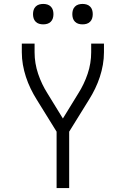

<svg xmlns="http://www.w3.org/2000/svg" viewBox="-20 -957 640 977"><path d="M268 0V-287L167 -450Q150 -477 136 -506Q122 -535 112 -565.5Q102 -596 96.5 -627.5Q91 -659 91 -691V-735H156V-691Q156 -635 174 -581.5Q192 -528 222 -481L300 -354L378 -481Q408 -528 426 -581.5Q444 -635 444 -691V-735H509V-691Q509 -659 503.5 -627.5Q498 -596 488 -565.5Q478 -535 464 -506Q450 -477 433 -450L332 -287V0ZM400 -833Q389 -833 379 -836Q369 -839 361.5 -846.5Q354 -854 351 -864Q348 -874 348 -885Q348 -896 351 -906Q354 -916 361.5 -923.5Q369 -931 379 -934Q389 -937 400 -937Q411 -937 421 -934Q431 -931 438.5 -923.5Q446 -916 449 -906Q452 -896 452 -885Q452 -874 449 -864Q446 -854 438.5 -846.5Q431 -839 421 -836Q411 -833 400 -833ZM200 -833Q189 -833 179 -836Q169 -839 161.5 -846.5Q154 -854 151 -864Q148 -874 148 -885Q148 -896 151 -906Q154 -916 161.5 -923.5Q169 -931 179 -934Q189 -937 200 -937Q211 -937 221 -934Q231 -931 238.5 -923.5Q246 -916 249 -906Q252 -896 252 -885Q252 -874 249 -864Q246 -854 238.5 -846.5Q231 -839 221 -836Q211 -833 200 -833Z"/></svg>

Font: Iosevka Curly Light Extended
Style: Regular
Weight: 300
Width: 7
Monospace: yes
Designer: Belleve Invis
Foundry: Belleve Invis
Version: Version 11.1.0; ttfautohint (v1.8.3)